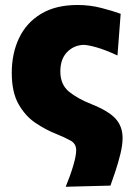

<svg xmlns="http://www.w3.org/2000/svg" viewBox="-20 -534 520 751"><path d="M237 196.5Q255 153 266.5 114Q278 75 278 53.5Q278 28.5 256.5 16.2Q235 4 199 -10.5Q158.5 -26.5 118.8 -53.2Q79 -80 52.5 -126.8Q26 -173.5 26 -249Q26 -325.5 54.8 -385.5Q83.5 -445.5 140.8 -480Q198 -514.5 283.5 -514.5Q331.5 -514.5 376 -503Q420.5 -491.5 452 -480L439.5 -317Q392 -339 357.5 -348.8Q323 -358.5 306 -358.5Q267 -356.5 241.5 -329.2Q216 -302 216 -254.5Q216 -203 250.2 -175.2Q284.5 -147.5 338 -126.5Q404.5 -100 432 -69.8Q459.5 -39.5 459.5 6Q459.5 33 450.8 68.8Q442 104.5 430.8 137.8Q419.5 171 412 192Z"/></svg>

Font: Commissioner Flair ExtraBold
Style: Regular
Weight: 800
Designer: Kostas Bartsokas
Foundry: Kostas Bartsokas
Version: Version 1.000; ttfautohint (v1.8.3)